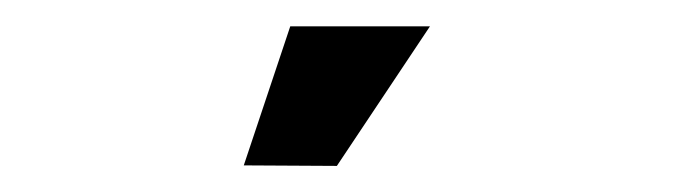

<svg xmlns="http://www.w3.org/2000/svg" viewBox="-20 27 509 145"><path d="M199.2 46.9H304.7L234.4 152.3L164.1 151.9Z"/></svg>

Font: Lambda
Style: Regular
Weight: 400
Designer: GGBotNet
Version: 0.22